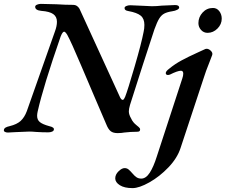

<svg xmlns="http://www.w3.org/2000/svg" viewBox="-32 -678 1161 988"><path d="M-12 -9Q-11 -17 -3.5 -21.5Q4 -26 18 -29Q55 -38 74.5 -56Q94 -74 106 -106L251 -517Q261 -544 261 -566Q261 -592 242 -605.5Q223 -619 181 -622Q149 -625 149 -643Q149 -650 158.5 -654Q168 -658 178 -658Q201 -658 259 -656Q304 -653 345 -653Q365 -653 377 -633L585 -179Q587 -174 591 -169Q595 -164 599 -164Q603 -164 606 -168.5Q609 -173 612 -180Q625 -213 660.5 -334.5Q696 -456 707 -514Q711 -531 711 -550Q711 -582 692 -597.5Q673 -613 629 -621Q608 -624 609 -637Q609 -643 618 -647Q627 -651 638 -651Q647 -651 707 -648Q739 -646 749 -646Q775 -646 800 -649Q857 -652 869 -652Q890 -652 890 -639Q890 -633 879.5 -627.5Q869 -622 854 -620Q828 -616 813 -608Q798 -600 787 -582Q776 -564 763 -528Q739 -457 702.5 -343Q666 -229 637 -138Q631 -117 631 -105Q631 -88 643 -68Q651 -49 670 -34Q675 -30 682 -24Q689 -18 689 -12Q689 -5 685 -2.5Q681 0 673 0Q641 0 607 4Q601 5 593 6Q585 7 574 7Q550 7 537.5 -3Q525 -13 515 -38Q498 -76 449 -192Q438 -217 386 -340Q334 -463 314 -499Q304 -515 298 -515Q290 -515 280 -490Q191 -234 162 -105Q159 -92 159 -82Q159 -61 173.5 -49.5Q188 -38 221 -29Q249 -23 245 -10Q244 -4 235.5 -0.5Q227 3 216 3Q185 3 155 1Q133 -1 119 -1Q109 -1 46 2L9 4Q-1 4 -7 0.5Q-13 -3 -12 -9ZM561 240Q561 220 578 203.5Q595 187 609 187Q621 187 629.5 194Q638 201 651 216Q661 228 671 234.5Q681 241 695 241Q719 241 738.5 211Q758 181 775 127L906 -274Q911 -288 911 -299Q911 -314 899 -314Q882 -314 842 -294Q836 -292 833 -292Q821 -292 821 -302Q821 -307 825.5 -312.5Q830 -318 838 -324Q867 -348 902 -367Q937 -386 988 -409L1025 -426Q1038 -430 1051 -418.5Q1064 -407 1060 -395L1047 -361Q1025 -306 1018 -282L897 84Q880 136 834.5 183.5Q789 231 736.5 260.5Q684 290 650 290Q608 290 584.5 275Q561 260 561 240ZM989 -559Q989 -590 1010.5 -613.5Q1032 -637 1064 -637Q1084 -637 1096.5 -620.5Q1109 -604 1109 -582Q1109 -553 1087 -531Q1065 -509 1036 -509Q1016 -509 1002.5 -524Q989 -539 989 -559Z"/></svg>

Font: EB Garamond SemiBold
Style: Italic
Weight: 600
Italic angle: -17.2°
Designer: Georg Duffner and Octavio Pardo
Foundry: Georg Duffner
Version: Version 1.000